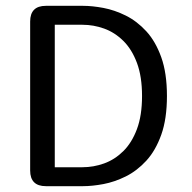

<svg xmlns="http://www.w3.org/2000/svg" viewBox="-20 -639 659 659"><path d="M265 -619Q296.5 -619 335 -611.8Q373.5 -604.5 411.8 -585.5Q450 -566.5 482 -531.8Q514 -497 533.5 -442.5Q553 -388 553 -309.5Q553 -231 533.5 -176.5Q514 -122 482 -87.2Q450 -52.5 411.8 -33.5Q373.5 -14.5 335 -7.2Q296.5 0 265 0H137.5Q83.5 0 83.5 -54V-565Q83.5 -619 137.5 -619ZM263 -65Q301 -65 337.2 -78Q373.5 -91 403 -120Q432.5 -149 450 -195.8Q467.5 -242.5 467.5 -309.5Q467.5 -376.5 450 -423.2Q432.5 -470 403 -499Q373.5 -528 337.2 -541Q301 -554 263 -554H168V-65Z"/></svg>

Font: Sono ExtraLight Monospace
Style: Regular
Weight: 400
Version: Version 2.112